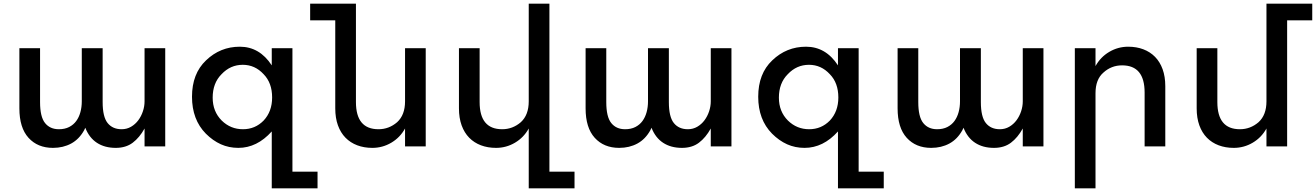

<svg xmlns="http://www.w3.org/2000/svg" viewBox="-20 -793 7128 1040"><path d="M875 -532V0H763V-97Q736 -48 699 -20Q662 8 607 8Q547 8 505 -19.5Q463 -47 442 -101L436 -88Q409 -39 365.5 -15.5Q322 8 267 8Q184 8 134.5 -46.5Q85 -101 85 -206V-532H197V-240Q197 -160 224 -126.5Q251 -93 299 -93Q331 -93 354.5 -105Q378 -117 393 -137.5Q408 -158 415.5 -185.5Q423 -213 423 -244V-532H424H535H536V-240Q536 -160 563 -126.5Q590 -93 639 -93Q667 -93 690 -106.5Q713 -120 729 -141.5Q745 -163 754 -190Q763 -217 763 -244V-532Z M1700 137V227H1452V-81Q1372 8 1271 8Q1220 8 1176.5 -11.5Q1133 -31 1095 -69Q1020 -145 1020 -269Q1020 -394 1096 -466Q1173 -540 1279 -540Q1386 -540 1452 -439V-532H1564V137ZM1408 -140Q1454 -189 1454 -265Q1454 -344 1408 -391Q1361 -442 1295 -442Q1228 -442 1180 -391Q1132 -343 1132 -264Q1132 -189 1181 -140Q1229 -93 1296 -93Q1362 -93 1408 -140Z M2286 -532V0H2174V-97Q2147 -48 2099.5 -20Q2052 8 1997 8Q1952 8 1915 -6Q1878 -20 1851.5 -47Q1825 -74 1810.5 -114Q1796 -154 1796 -206V-683H1660V-773H1908V-240Q1908 -93 2030 -93Q2087 -93 2131 -131Q2174 -170 2174 -244V-532Z M3092 137V227H2844V-97Q2817 -48 2769.5 -20Q2722 8 2667 8Q2622 8 2585 -6Q2548 -20 2521.5 -47Q2495 -74 2480.5 -114Q2466 -154 2466 -206V-532H2578V-240Q2578 -93 2700 -93Q2757 -93 2801 -131Q2844 -170 2844 -244V-773H2956V137Z M3942 -532V0H3830V-97Q3803 -48 3766 -20Q3729 8 3674 8Q3614 8 3572 -19.5Q3530 -47 3509 -101L3503 -88Q3476 -39 3432.5 -15.5Q3389 8 3334 8Q3251 8 3201.5 -46.5Q3152 -101 3152 -206V-532H3264V-240Q3264 -160 3291 -126.5Q3318 -93 3366 -93Q3398 -93 3421.5 -105Q3445 -117 3460 -137.5Q3475 -158 3482.5 -185.5Q3490 -213 3490 -244V-532H3491H3602H3603V-240Q3603 -160 3630 -126.5Q3657 -93 3706 -93Q3734 -93 3757 -106.5Q3780 -120 3796 -141.5Q3812 -163 3821 -190Q3830 -217 3830 -244V-532Z M4767 137V227H4519V-81Q4439 8 4338 8Q4287 8 4243.5 -11.5Q4200 -31 4162 -69Q4087 -145 4087 -269Q4087 -394 4163 -466Q4240 -540 4346 -540Q4453 -540 4519 -439V-532H4631V137ZM4475 -140Q4521 -189 4521 -265Q4521 -344 4475 -391Q4428 -442 4362 -442Q4295 -442 4247 -391Q4199 -343 4199 -264Q4199 -189 4248 -140Q4296 -93 4363 -93Q4429 -93 4475 -140Z M5632 -532V0H5520V-97Q5493 -48 5456 -20Q5419 8 5364 8Q5304 8 5262 -19.5Q5220 -47 5199 -101L5193 -88Q5166 -39 5122.5 -15.5Q5079 8 5024 8Q4941 8 4891.5 -46.5Q4842 -101 4842 -206V-532H4954V-240Q4954 -160 4981 -126.5Q5008 -93 5056 -93Q5088 -93 5111.5 -105Q5135 -117 5150 -137.5Q5165 -158 5172.5 -185.5Q5180 -213 5180 -244V-532H5181H5292H5293V-240Q5293 -160 5320 -126.5Q5347 -93 5396 -93Q5424 -93 5447 -106.5Q5470 -120 5486 -141.5Q5502 -163 5511 -190Q5520 -217 5520 -244V-532Z M5914 -288V227H5802V-532H5914V-435Q5941 -484 5988.5 -512Q6036 -540 6091 -540Q6136 -540 6173 -526Q6210 -512 6236.5 -485Q6263 -458 6277.5 -418Q6292 -378 6292 -326V0H6180V-292Q6180 -439 6058 -439Q6000 -439 5957 -400Q5914 -363 5914 -288Z M7088 -773V-683H6952V0H6840V-97Q6813 -48 6765.5 -20Q6718 8 6663 8Q6618 8 6581 -6Q6544 -20 6517.5 -47Q6491 -74 6476.5 -114Q6462 -154 6462 -206V-532H6574V-240Q6574 -93 6696 -93Q6753 -93 6797 -131Q6840 -170 6840 -244V-773Z"/></svg>

Font: Montserrat_am3
Style: Regular
Weight: 400
Designer: Julieta Ulanovsky
Foundry: Julieta Ulanovsky, Armenina letters added by Vahan Hovhannisyan
Version: Version 2.001